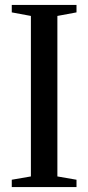

<svg xmlns="http://www.w3.org/2000/svg" viewBox="-20 -763 360 783"><path d="M106 -43.5V-698L28 -712.5V-743H292V-712.5L214 -698V-43.5L292 -30V0H28V-30Z"/></svg>

Font: Merriweather 96pt
Style: Regular
Weight: 400
Version: Version 2.100